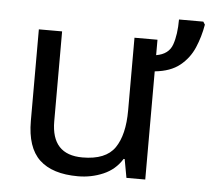

<svg xmlns="http://www.w3.org/2000/svg" viewBox="-48 -670 803 732"><g transform="rotate(5 354.0 -304.5)"><path d="M701 -619 708 -608Q700 -561 682 -519Q664 -477 628.5 -448.5Q593 -420 533 -414V0H461L448 -71H444Q418 -29 372.5 -9.5Q327 10 276 10Q178 10 128.5 -36.5Q79 -83 79 -185V-535H168V-191Q168 -63 287 -63Q376 -63 410.5 -113Q445 -163 445 -257V-535H533V-476Q581 -484 594.5 -522.5Q608 -561 608 -619Z"/></g></svg>

Font: Apis
Style: Regular
Weight: 400
Designer: Monotype Design Team
Foundry: Monotype Imaging Inc.
Version: Version 2.000; build 0001